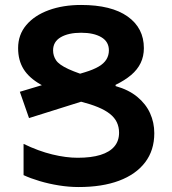

<svg xmlns="http://www.w3.org/2000/svg" viewBox="-20 -744 693 774"><path d="M371 -425 269 -350Q192 -376 144.5 -403Q97 -430 75 -465.5Q53 -501 53 -550Q53 -604 86 -643Q119 -682 176.5 -703Q234 -724 307 -724Q429 -724 494.5 -677.5Q560 -631 560 -550Q560 -517 547 -490Q534 -463 508.5 -441.5Q483 -420 446 -402V-397Q499 -382 533.5 -353.5Q568 -325 585 -287.5Q602 -250 602 -207Q602 -138 565 -89.5Q528 -41 460 -15.5Q392 10 297 10Q258 10 217.5 3.5Q177 -3 140 -14Q103 -25 75 -38V-164Q135 -135 190.5 -121.5Q246 -108 293 -108Q348 -108 385 -119.5Q422 -131 441 -153.5Q460 -176 460 -209Q460 -232 451 -251Q442 -270 423 -285Q404 -300 375 -312Q346 -324 307 -334L97 -268L60 -374L323 -453Q356 -463 377.5 -475.5Q399 -488 409 -504.5Q419 -521 419 -541Q419 -576 388.5 -594Q358 -612 307 -612Q256 -612 225 -594Q194 -576 194 -541Q194 -519 206 -501Q218 -483 256 -465.5Q294 -448 371 -425Z"/></svg>

Font: Noto Sans Armenian
Style: Regular
Weight: 400
Designer: Monotype Design Team
Foundry: Monotype Imaging Inc.
Version: Version 2.007